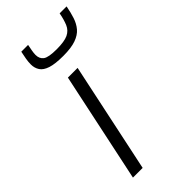

<svg xmlns="http://www.w3.org/2000/svg" viewBox="-233 -786 839 839"><g transform="rotate(-45 186.0 -367.0)"><path d="M48 0 156 -510H216L108 0ZM209 -591Q159 -591 131.5 -600Q104 -609 93 -626Q82 -643 82 -665Q82 -681 85 -698Q88 -715 92 -734H134Q131 -718 128.5 -704.5Q126 -691 126 -680Q126 -656 142.5 -644Q159 -632 209 -632Q257 -632 280 -643Q303 -654 313 -677.5Q323 -701 329 -734H372Q366 -702 357.5 -676Q349 -650 333 -631Q317 -612 287.5 -601.5Q258 -591 209 -591Z"/></g></svg>

Font: Saira SemiExpanded Light
Style: Italic
Weight: 300
Width: 6
Italic angle: -12°
Designer: Hector Gatti with collaboration of the Omnibus-Type team
Foundry: Omnibus-Type
Version: Version 1.101